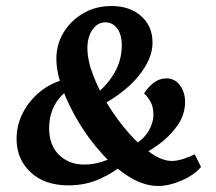

<svg xmlns="http://www.w3.org/2000/svg" viewBox="-20 -604 715 637"><path d="M505 13Q458 13 410 -16.5Q362 -46 318.5 -94Q275 -142 241 -198.5Q207 -255 187 -310Q167 -365 167 -409Q167 -456 190.5 -495.5Q214 -535 255.5 -559.5Q297 -584 350 -584Q411 -584 448.5 -550.5Q486 -517 486 -463Q486 -422 460.5 -381Q435 -340 393 -305.5Q351 -271 301 -247L280 -279Q326 -309 355 -354.5Q384 -400 384 -453Q384 -490 368.5 -510Q353 -530 330 -530Q304 -530 287 -506Q270 -482 270 -444Q270 -404 289 -354.5Q308 -305 339 -255Q370 -205 407 -163Q444 -121 481.5 -95.5Q519 -70 550 -70Q568 -70 590.5 -77.5Q613 -85 626 -92L647 -50Q624 -23 582.5 -5Q541 13 505 13ZM207 11Q128 11 81.5 -32.5Q35 -76 35 -143Q35 -190 56.5 -231Q78 -272 115 -301.5Q152 -331 201 -342L225 -313Q202 -305 183.5 -286Q165 -267 154 -239.5Q143 -212 143 -179Q143 -122 176 -90Q209 -58 260 -58Q289 -58 319 -67.5Q349 -77 374 -94L395 -111Q429 -122 449.5 -141Q470 -160 479.5 -182Q489 -204 489 -223Q489 -250 478.5 -268Q468 -286 458 -294Q471 -315 490 -329.5Q509 -344 532 -344Q560 -344 577 -321Q594 -298 594 -266Q594 -223 568 -186.5Q542 -150 504 -123Q466 -96 430 -80L397 -65Q359 -32 311.5 -10.5Q264 11 207 11Z"/></svg>

Font: Yrsa SemiBold
Style: Italic
Weight: 600
Italic angle: -7.10001°
Version: Version 2.004